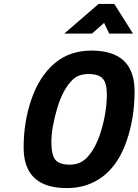

<svg xmlns="http://www.w3.org/2000/svg" viewBox="-20 -951 709 983"><path d="M423 -142Q470 -189 498.5 -284Q527 -379 527 -470Q527 -525 506 -548.5Q485 -572 433 -572Q381 -572 351 -542Q301 -493 272 -393.5Q243 -294 243 -224.5Q243 -155 264.5 -131.5Q286 -108 337.5 -108Q389 -108 423 -142ZM322 12Q101 12 101 -196Q101 -327 141 -443Q181 -559 258 -625.5Q335 -692 448 -692Q669 -692 669 -484Q669 -347 628 -228.5Q587 -110 508.5 -49Q430 12 322 12ZM309 -779 485 -931H565L661 -779H539L513 -834L451 -779Z"/></svg>

Font: Titillium Web
Style: Bold Italic
Weight: 700
Italic angle: -13°
Version: Version 1.002;PS 57.000;hotconv 1.0.70;makeotf.lib2.5.55311